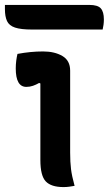

<svg xmlns="http://www.w3.org/2000/svg" viewBox="-29 -755 442 780"><path d="M135 -105V-416L130 -418Q118 -411 105 -406.5Q92 -402 78 -402Q35 -402 35 -477Q35 -493 37 -508.5Q39 -524 42 -536Q69 -541 94.5 -543.5Q120 -546 146 -546Q193 -546 224.5 -527.5Q256 -509 256 -468V-135Q256 -96 259.5 -68Q263 -40 274 0Q263 2 252 3.5Q241 5 229 5Q179 5 157 -18Q135 -41 135 -105ZM-9 -735H334Q368 -735 380.5 -721Q393 -707 393 -676Q393 -665 391.5 -654Q390 -643 388 -635H101Q56 -635 32 -643Q8 -651 -0.5 -669.5Q-9 -688 -9 -718Z"/></svg>

Font: Recursive Sn Csl St SmB
Style: Regular
Weight: 600
Version: Version 1.079;hotconv 1.0.112;makeotfexe 2.5.65598; ttfautoh